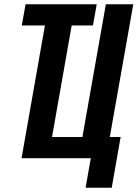

<svg xmlns="http://www.w3.org/2000/svg" viewBox="-20 -745 648 904"><path d="M548 -100 506 139H383L407.5 0H81.5L191.5 -625H82.5L100.5 -725H435.5L417.5 -625H317.5L225 -100H368L478.5 -725H607.5L497 -100Z"/></svg>

Font: JuliaMono
Style: Bold Italic
Weight: 700
Italic angle: -9°
Monospace: yes
Designer: cormullion
Foundry: corm
Version: Version 0.057; ttfautohint (v1.8.4)